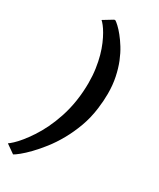

<svg xmlns="http://www.w3.org/2000/svg" viewBox="-293 -945 984 1188"><g transform="rotate(30 198.5 -350.5)"><path d="M343.8 -450.7Q343.8 -400.4 336.4 -343.8Q327.1 -271 303.5 -206.5Q279.8 -142.1 249 -87.4Q218.3 -32.7 183.6 11.5Q148.9 55.7 117.4 88.1Q85.9 120.6 60.8 140.9Q35.6 161.1 23.4 167.5L-38.6 124Q-28.3 117.2 -9.5 99.9Q9.3 82.5 32 54.7Q54.7 26.9 79.8 -11Q105 -48.8 127.7 -95.9Q150.4 -143.1 168.9 -199.2Q187.5 -255.4 197.3 -319.8Q202.1 -350.6 204.6 -385.3Q207 -419.9 207 -447.3Q207 -501 200.2 -548.1Q193.4 -595.2 182.4 -634.8Q171.4 -674.3 157.5 -706.5Q143.6 -738.8 129.6 -762.9Q115.7 -787.1 103 -803.2Q90.3 -819.3 81.5 -826.7L148.9 -867.7H157.2Q166.5 -861.8 183.6 -845.9Q200.7 -830.1 221.4 -804.4Q242.2 -778.8 263.9 -743.9Q285.6 -709 303.5 -664.8Q321.3 -620.6 332.5 -566.9Q343.8 -513.2 343.8 -450.7Z"/></g></svg>

Font: Merriweather UltraBold
Style: Italic
Weight: 900
Italic angle: -7°
Designer: Eben Sorkin ( eben@eyebytes.com )
Foundry: Eben Sorkin ( eben@eyebytes.com )
Version: Version 1.52; ttfautohint (v1.4.1)